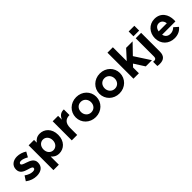

<svg xmlns="http://www.w3.org/2000/svg" viewBox="303 -2188 3810 3810"><g transform="rotate(-45 2207.5 -283.5)"><path d="M256 10C372 10 461 -44 461 -163V-165C461 -263 374 -299 299 -324C241 -344 190 -358 190 -388V-390C190 -411 209 -427 246 -427C285 -427 338 -408 391 -377L449 -482C391 -521 317 -544 249 -544C141 -544 53 -483 53 -374V-372C53 -268 138 -233 213 -211C272 -193 324 -182 324 -149V-147C324 -123 304 -107 260 -107C210 -107 149 -129 91 -171L26 -71C97 -15 181 10 256 10Z M570 -536V160H722V-70C758 -27 808 10 889 10C1016 10 1133 -88 1133 -267V-269C1133 -448 1014 -546 889 -546C810 -546 759 -509 722 -459V-536ZM850 -119C779 -119 720 -178 720 -267V-269C720 -358 779 -417 850 -417C921 -417 981 -358 981 -269V-267C981 -177 921 -119 850 -119Z M1245 -536V0H1397V-198C1397 -326 1459 -387 1560 -387H1568V-546C1478 -550 1428 -502 1397 -428V-536Z M1911 12C2078 12 2202 -113 2202 -267V-269C2202 -423 2079 -546 1913 -546C1746 -546 1622 -421 1622 -267V-265C1622 -111 1745 12 1911 12ZM1913 -119C1829 -119 1772 -188 1772 -267V-269C1772 -348 1824 -415 1911 -415C1995 -415 2052 -346 2052 -267V-265C2052 -186 2000 -119 1913 -119Z M2575 12C2742 12 2866 -113 2866 -267V-269C2866 -423 2743 -546 2577 -546C2410 -546 2286 -421 2286 -267V-265C2286 -111 2409 12 2575 12ZM2577 -119C2493 -119 2436 -188 2436 -267V-269C2436 -348 2488 -415 2575 -415C2659 -415 2716 -346 2716 -267V-265C2716 -186 2664 -119 2577 -119Z M2976 -730V0H3128V-163L3181 -219L3321 0H3495L3284 -325L3488 -536H3306L3128 -341V-730Z M3571 -730V-595H3731V-730ZM3555 163C3667 163 3727 109 3727 -9V-536H3575V-21C3575 24 3553 41 3521 41C3510 41 3501 40 3489 38V157C3510 161 3527 163 3555 163Z M4124 12C4221 12 4293 -26 4343 -88L4256 -165C4214 -126 4177 -110 4126 -110C4058 -110 4010 -146 3995 -215H4368C4369 -229 4370 -243 4370 -255C4370 -407 4288 -546 4109 -546C3953 -546 3844 -420 3844 -267V-265C3844 -101 3963 12 4124 12ZM4222 -310H3993C4005 -379 4046 -424 4109 -424C4173 -424 4213 -378 4222 -310Z"/></g></svg>

Font: Mission
Style: Bold
Weight: 700
Version: Version 1.000;FEAKit 1.0